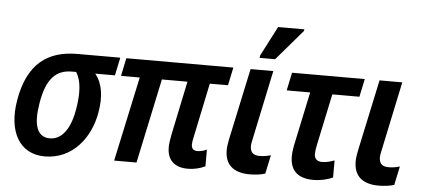

<svg xmlns="http://www.w3.org/2000/svg" viewBox="-52 -888 2224 1010"><g transform="rotate(5 1060.0 -382.5)"><path d="M214 10C359 10 453 -108 476 -247C490 -329 481 -398 441 -447H545L565 -542H339C184 -542 77 -469 44 -271C16 -107 79 10 214 10ZM232 -87C163 -87 144 -156 162 -263C183 -398 235 -447 318 -447H340C369 -403 371 -335 358 -256C342 -156 301 -87 232 -87Z M968 9C1006 9 1037 0 1061 -12V-100C1046 -93 1029 -88 1012 -88C992 -88 980 -98 980 -120C980 -129 982 -142 985 -155L1046 -447H1142L1162 -542H597L577 -447H676L580 0H698L793 -447H928L868 -160C863 -135 860 -113 860 -94C860 -28 899 9 968 9Z M1295 -605H1377L1515 -766L1517 -775H1378L1297 -618ZM1296 10C1326 10 1356 6 1378 -1L1399 -100C1379 -94 1361 -91 1339 -91C1310 -91 1290 -103 1290 -139C1290 -148 1292 -159 1295 -172L1373 -542H1253L1172 -163C1168 -142 1165 -124 1165 -106C1165 -34 1206 10 1296 10Z M1632 10C1670 10 1709 1 1735 -12V-102C1711 -93 1691 -88 1670 -88C1643 -88 1629 -102 1629 -127C1629 -140 1631 -155 1635 -173L1693 -447H1836L1856 -542H1472L1452 -447H1576L1519 -178C1513 -151 1509 -124 1509 -104C1509 -22 1558 10 1632 10Z M1977 10C2007 10 2037 6 2059 -1L2080 -100C2060 -94 2042 -91 2020 -91C1991 -91 1971 -103 1971 -139C1971 -148 1973 -159 1976 -172L2054 -542H1934L1853 -163C1849 -142 1846 -124 1846 -106C1846 -34 1887 10 1977 10Z"/></g></svg>

Font: Noto Sans SemiCondensed SemiBold
Style: Italic
Weight: 600
Width: 4
Italic angle: -12°
Designer: Monotype Design Team
Foundry: Monotype Imaging Inc.
Version: Version 2.013